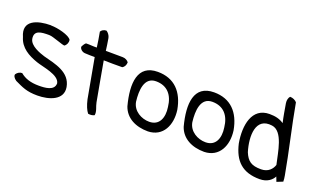

<svg xmlns="http://www.w3.org/2000/svg" viewBox="-106 -1041 2488 1497"><g transform="rotate(20 1138.0 -292.5)"><path d="M22 -67C16 -55 27 -35 48 -21C112 9 151 30 240 30C337 30 451 -6 433 -110C412 -227 289 -249 187 -276C148 -288 63 -317 53 -372C41 -442 103 -445 167 -445C202 -445 296 -403 308 -409C323 -422 333 -441 329 -464C309 -497 209 -520 158 -520L153 -521C46 -521 -76 -485 -20 -360C4 -278 75 -240 149 -214C205 -194 342 -179 354 -112C354 -50 275 -46 225 -46C157 -46 109 -62 71 -94C53 -95 33 -84 22 -67Z M435 -450C427 -437 448 -409 476 -407C505 -405 530 -405 559 -405C579 -294 600 -184 619 -76C630 -28 645 7 662 28C683 31 699 29 714 21C720 -13 699 -44 693 -78C674 -184 653 -295 634 -405C684 -403 737 -404 788 -404C804 -412 815 -432 815 -454C806 -468 785 -479 764 -479C717 -479 670 -480 624 -480C620 -514 615 -546 609 -581C605 -602 589 -622 575 -630C553 -630 536 -618 529 -605C537 -561 544 -522 549 -480C517 -479 491 -483 459 -482C449 -474 442 -463 435 -450Z M930 -131C960 -44 1044 -2 1146 -2C1271 -5 1322 -117 1305 -238C1280 -379 1200 -465 1062 -465C894 -465 883 -308 930 -131ZM981 -188C970 -279 976 -391 1074 -391C1168 -391 1219 -330 1229 -234C1242 -149 1214 -76 1130 -76C1066 -76 994 -114 981 -188Z M1397 -131C1427 -44 1511 -2 1613 -2C1738 -5 1789 -117 1772 -238C1747 -379 1667 -465 1529 -465C1361 -465 1350 -308 1397 -131ZM1448 -188C1437 -279 1443 -391 1541 -391C1635 -391 1686 -330 1696 -234C1709 -149 1681 -76 1597 -76C1533 -76 1461 -114 1448 -188Z M1845 -157C1876 -21 1948 50 2092 50C2154 50 2191 19 2208 -14L2223 25L2273 5C2273 -11 2271 -27 2268 -44C2236 -226 2185 -433 2154 -610C2142 -624 2120 -635 2097 -635C2086 -624 2079 -601 2083 -577C2092 -525 2100 -473 2112 -422C2078 -445 2042 -454 1993 -454C1847 -454 1820 -300 1845 -157ZM1935 -116C1897 -240 1900 -396 2041 -376C2136 -364 2155 -196 2178 -99C2167 -64 2136 -26 2076 -26C1995 -26 1962 -51 1935 -116Z"/></g></svg>

Font: Snowfall
Style: OpObl
Weight: 400
Designer: Jasper
Foundry: Cannot Into Space Fonts
Version: Version 0.9